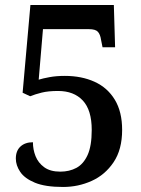

<svg xmlns="http://www.w3.org/2000/svg" viewBox="-20 -734 563 764"><path d="M231 10Q160 10 119 -7Q78 -24 60.5 -50Q43 -76 43 -103Q43 -134 61.5 -151Q80 -168 111 -168Q111 -139 121.5 -112.5Q132 -86 156 -68.5Q180 -51 220 -51Q256 -51 284 -66Q312 -81 328.5 -117Q345 -153 345 -217Q345 -296 309.5 -334Q274 -372 211 -372Q172 -372 146 -365.5Q120 -359 100 -351L70 -365L101 -714H433L438 -546H388L382 -576Q379 -597 369.5 -607.5Q360 -618 334 -618H151L134 -417Q150 -422 177 -427Q204 -432 238 -432Q305 -432 356.5 -408.5Q408 -385 437 -337Q466 -289 466 -217Q466 -139 432 -88.5Q398 -38 344.5 -14Q291 10 231 10Z"/></svg>

Font: Noto Serif Sinhala SemiCondensed SemiBold
Style: Regular
Weight: 600
Width: 4
Designer: Jelle Bosma - Monotype Design Team
Foundry: Monotype Imaging Inc.
Version: Version 2.007; ttfautohint (v1.8.4.7-5d5b)